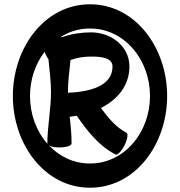

<svg xmlns="http://www.w3.org/2000/svg" viewBox="-20 -848 840 896"><path d="M760 -400C760 -625 612 -828 400 -828C188 -828 40 -625 40 -400C40 -175 188 28 400 28C612 28 760 -175 760 -400ZM258 -160C289 -160 314 -168 314 -178C314 -220 310 -262 305 -303C316 -305 327 -306 338 -308C388 -236 443 -165 520 -127C528 -123 547 -142 561 -170C575 -198 579 -224 570 -229C525 -251 486 -296 451 -344C530 -384 584 -450 584 -538C584 -630 501 -697 405 -697C359 -697 314 -690 271 -675C269 -675 266 -675 263 -675C303 -701 349 -715 400 -715C562 -715 680 -568 680 -400C680 -232 562 -85 400 -85C324 -85 258 -117 209 -169C219 -163 237 -160 258 -160ZM120 -400C120 -477 145 -550 188 -606C191 -597 196 -587 203 -576L206 -572C211 -521 218 -469 218 -418C218 -337 201 -258 201 -178V-177C150 -235 120 -315 120 -400ZM297 -418C297 -468 304 -518 309 -568C340 -579 372 -584 405 -584C452 -584 505 -579 505 -538C505 -447 403 -420 297 -415C297 -416 297 -417 297 -418Z"/></svg>

Font: Nupuram SemiBold
Style: Regular
Weight: 600
Designer: Santhosh Thottingal (santhosh.thottingal@gmail.com)
Foundry: SMC
Version: Version 1.000